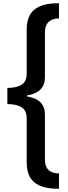

<svg xmlns="http://www.w3.org/2000/svg" viewBox="-20 -813 424 1201"><path d="M349 368Q272 368 228 348Q184 328 165.5 291.5Q147 255 147 205V-73Q147 -121 115.5 -141.5Q84 -162 26 -162V-263Q84 -263 115.5 -283.5Q147 -304 147 -352V-631Q147 -681 166 -717.5Q185 -754 229 -773.5Q273 -793 349 -793V-698Q261 -696 261 -610V-329Q261 -234 149 -216V-210Q261 -192 261 -97V185Q261 271 349 272Z"/></svg>

Font: Noto Sans Kannada SemiBold
Style: Regular
Weight: 600
Designer: Jelle Bosma - Monotype Design Team
Foundry: Monotype Imaging Inc.
Version: Version 2.005; ttfautohint (v1.8.4.7-5d5b)